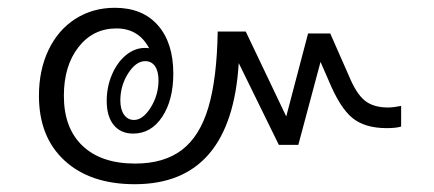

<svg xmlns="http://www.w3.org/2000/svg" viewBox="-20 -486 1115 493"><path d="M1010 -214V-161Q997 -157 973 -157Q917 -157 885 -183Q853 -209 824 -279L803 -327L746 -114H696L593 -324Q574 -13 326 -13Q212 -13 146 -73.5Q80 -134 80 -240Q80 -306 104.5 -357.5Q129 -409 173.5 -437.5Q218 -466 275 -466Q346 -466 385.5 -421Q425 -376 425 -297Q425 -229 396.5 -186Q368 -143 322 -143Q290 -143 272 -165Q254 -187 254 -227Q254 -263 267.5 -294.5Q281 -326 303.5 -344.5Q326 -363 353 -363Q360 -363 363 -362Q336 -413 279 -413Q219 -413 181.5 -365Q144 -317 144 -240Q144 -157 192 -111.5Q240 -66 327 -66Q401 -66 447 -101Q493 -136 515 -210Q537 -284 539 -405H611L715 -187L771 -400H828L876 -291Q895 -245 917 -227.5Q939 -210 976 -210Q990 -210 1010 -214ZM387 -280Q387 -303 378 -316Q369 -329 353 -329Q329 -329 309 -297.5Q289 -266 289 -228Q289 -205 298.5 -191.5Q308 -178 324 -178Q347 -178 367 -210Q387 -242 387 -280Z"/></svg>

Font: KoHo
Style: Regular
Weight: 400
Version: Version 1.000; ttfautohint (v1.6)